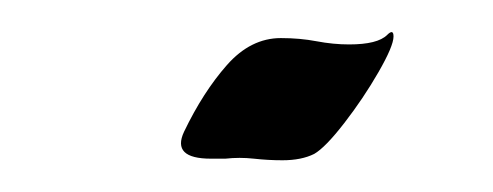

<svg xmlns="http://www.w3.org/2000/svg" viewBox="-20 -333 311 121"><path d="M158 -232Q149 -232 140 -233Q131 -234 122 -233H113Q88 -233 96 -250Q108 -275 123 -292Q138 -309 157 -309Q169 -309 179.5 -307Q190 -305 200 -305Q218 -305 224 -311Q228 -315 228 -310Q228 -304 218.5 -287.5Q209 -271 197 -255.5Q185 -240 178 -236Q170 -232 158 -232Z"/></svg>

Font: Tapestry
Style: Regular
Weight: 400
Designer: Robert E. Leuschke
Foundry: Robert E. Leuschke
Version: Version 1.010; ttfautohint (v1.8.4.7-5d5b)